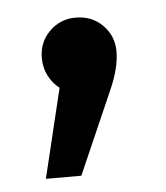

<svg xmlns="http://www.w3.org/2000/svg" viewBox="-34 -159 308 356"><g transform="rotate(-5 120.0 19.5)"><path d="M189 -58Q189 -27 171 13L104 166H38L78 0Q65 -10 57.5 -25Q50 -40 50 -58Q50 -87 70 -107Q90 -127 119 -127Q149 -127 169 -107Q189 -87 189 -58Z"/></g></svg>

Font: Fira GO
Style: Regular
Weight: 400
Designer: Carrois Corporate
Foundry: Carrois Corporate GbR
Version: Version 0.300